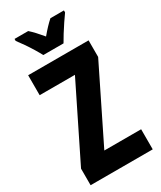

<svg xmlns="http://www.w3.org/2000/svg" viewBox="-230 -1007 908 1084"><g transform="rotate(-30 224.0 -465.0)"><path d="M427 0H22V-108L257 -584H27V-714H421V-606L187 -131H427ZM158 -770Q149 -788 132 -816Q115 -844 96 -871.5Q77 -899 63 -917V-930H152Q168 -916 186 -896.5Q204 -877 224 -853Q245 -878 262.5 -896.5Q280 -915 297 -930H385V-917Q371 -898 353 -871Q335 -844 318 -817Q301 -790 290 -770Z"/></g></svg>

Font: Noto Sans Hebrew ExtraCondensed ExtraBold
Style: Regular
Weight: 800
Width: 2
Designer: Monotype Design Team
Foundry: Monotype Imaging Inc.
Version: Version 2.004; ttfautohint (v1.8.4.7-5d5b)